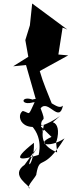

<svg xmlns="http://www.w3.org/2000/svg" viewBox="-20 -735 408 1092"><path d="M220 13C241 -69 340 -62 301 71L213 -15C214 -83 248 -23 211 -119C254 -174 316 -30 338 -134C301 -100 249 -203 154 -165C169 -125 219 -201 277 -140C252 -204 225 -264 206 -331L368 -420L312 -425L336 -578L363 -567L163 -715L150 -591L124 -507L141 -412L55 -358L128 -365L187 -159C96 -207 86 -124 178 -156C137 -68 154 -92 110 -104C60 -73 120 66 321 -75ZM120 202C31 264 156 322 148 337C125 326 191 268 187 253C208 140 223 252 347 52C259 112 164 83 295 35L305 132C218 95 214 48 229 -23L142 -36C235 40 197 152 200 146C99 177 36 185 173 77C177 224 99 246 193 102Z"/></svg>

Font: Asimov Silicon
Style: Regular
Weight: 400
Designer: Google
Version: Version 2.000980; 2014